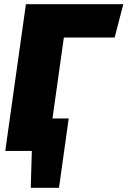

<svg xmlns="http://www.w3.org/2000/svg" viewBox="-20 -716 605 911"><path d="M524 -538H283L229 -154H306L260 175H126L131 0H5L103 -696H565Z"/></svg>

Font: Fira Sans Black
Style: Italic
Weight: 900
Italic angle: -8°
Designer: Carrois Corporate & Edenspiekermann AG
Foundry: Carrois Corporate GbR & Edenspiekermann AG
Version: Version 4.203